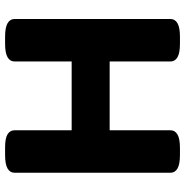

<svg xmlns="http://www.w3.org/2000/svg" viewBox="-6 -736 744 773"><g transform="rotate(-90 366.5 -350.0)"><path d="M128 2Q91 2 74 -8Q57 -18 57 -36V-664Q57 -682 74 -692Q91 -702 128 -702H160Q196 -702 212 -692Q228 -682 228 -664V-434H505V-664Q505 -682 522 -692Q539 -702 576 -702H605Q642 -702 659 -692Q676 -682 676 -664V-36Q676 -18 659 -8Q642 2 605 2H576Q539 2 522 -8Q505 -18 505 -36V-281H228V-36Q228 -18 211 -8Q194 2 157 2Z"/></g></svg>

Font: Asap ExtraBold
Style: Regular
Weight: 800
Designer: Pablo Cosgaya
Foundry: Omnibus-Type
Version: Version 3.001; ttfautohint (v1.8.4.7-5d5b)